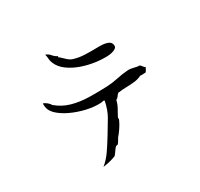

<svg xmlns="http://www.w3.org/2000/svg" viewBox="-173 -1019 1346 1291"><g transform="rotate(-30 500.0 -374.0)"><path d="M863 -389Q857 -380 854.5 -373Q852 -366 843 -357Q840 -357 837 -357Q834 -357 830 -357Q823 -356 815.5 -356Q808 -356 802 -357Q776 -344 745.5 -340.5Q715 -337 682.5 -336.5Q650 -336 616 -331Q607 -323 600 -312Q593 -301 581 -296Q575 -268 561 -243Q547 -218 534 -194Q532 -190 531.5 -187Q531 -184 531 -181Q532 -179 531.5 -176Q531 -173 529 -168Q516 -140 499.5 -116Q483 -92 465 -71Q463 -68 454 -52Q445 -36 438 -31Q435 -29 431 -29.5Q427 -30 424 -28Q413 -17 403.5 -2.5Q394 12 383 25Q358 35 335.5 40.5Q313 46 281 51Q320 19 350.5 -25.5Q381 -70 412 -121Q444 -173 471 -219.5Q498 -266 511 -331Q507 -335 502.5 -334.5Q498 -334 494 -333Q488 -331 485 -331Q432 -328 372.5 -341.5Q313 -355 260 -380Q207 -405 173 -438Q157 -454 148.5 -473.5Q140 -493 141 -523Q153 -520 168.5 -508Q184 -496 191 -482Q241 -440 302 -423Q363 -406 431.5 -404.5Q500 -403 572 -406Q616 -408 659 -417.5Q702 -427 744 -430Q758 -431 770.5 -429Q783 -427 795 -424Q805 -421 814.5 -419.5Q824 -418 834 -418Q842 -411 847.5 -402.5Q853 -394 863 -389ZM753 -619Q754 -607 742.5 -598.5Q731 -590 713.5 -586Q696 -582 680 -581Q636 -579 583 -586.5Q530 -594 479.5 -612Q429 -630 390 -658.5Q351 -687 334 -726Q325 -746 324.5 -763Q324 -780 319 -799Q341 -791 354.5 -774Q368 -757 389 -747Q386 -741 387 -739Q388 -737 391 -736Q393 -735 395.5 -733.5Q398 -732 400 -729Q408 -721 427 -703.5Q446 -686 465 -680Q507 -667 554 -665.5Q601 -664 636 -665Q638 -665 639 -665Q662 -666 688 -664Q714 -662 733 -652.5Q752 -643 753 -619Z"/></g></svg>

Font: Yuji Mai
Style: Regular
Weight: 400
Designer: Kataoka Yuji
Foundry: Kinuta Font Factory
Version: Version 3.002